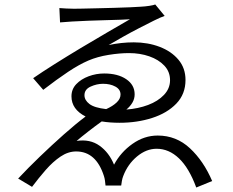

<svg xmlns="http://www.w3.org/2000/svg" viewBox="-20 -790 1040 857"><path d="M245 -754Q258 -753 276 -752Q294 -751 310 -751Q318 -751 346 -751.5Q374 -752 412 -753Q450 -754 489.5 -755Q529 -756 561 -757.5Q593 -759 607 -760Q628 -761 647 -764Q666 -767 673 -770L715 -719Q697 -713 667 -698Q637 -683 601 -664.5Q565 -646 529.5 -626Q494 -606 465 -589Q522 -601 577 -601Q640 -601 692.5 -581Q745 -561 776.5 -523.5Q808 -486 808 -433Q808 -370 767 -327.5Q726 -285 659 -263.5Q592 -242 514 -242Q470 -242 434 -248Q406 -228 374.5 -203.5Q343 -179 322 -161Q382 -170 424.5 -139.5Q467 -109 489 -55Q519 -111 571.5 -148Q624 -185 684 -185Q767 -185 828 -128Q889 -71 927 18L856 47Q824 -40 779 -83Q734 -126 679 -126Q633 -126 591.5 -91.5Q550 -57 530 -4Q526 6 524 18Q522 30 521 38H451Q450 27 448.5 16Q447 5 444 -4Q409 -114 320 -114Q284 -114 250 -91Q216 -68 184.5 -32Q153 4 123 44L61 7Q105 -40 158 -91Q211 -142 264.5 -189.5Q318 -237 362 -270Q299 -302 299 -360Q299 -392 320.5 -414.5Q342 -437 375.5 -449.5Q409 -462 445 -462Q506 -462 543.5 -436.5Q581 -411 581 -369Q581 -349 571 -332Q561 -315 544 -301Q597 -305 641 -321.5Q685 -338 712 -366.5Q739 -395 739 -432Q739 -470 713.5 -497Q688 -524 646.5 -538.5Q605 -553 556 -553Q514 -553 464.5 -545Q415 -537 375 -520Q333 -502 283.5 -469Q234 -436 173 -389L128 -441Q167 -468 222.5 -503Q278 -538 339.5 -575Q401 -612 459 -645.5Q517 -679 560 -704Q549 -703 520 -702Q491 -701 453 -700Q415 -699 375.5 -697.5Q336 -696 302 -694Q268 -692 248 -690ZM454 -303Q483 -316 500.5 -332.5Q518 -349 518 -368Q518 -391 495 -403.5Q472 -416 440 -416Q412 -416 384.5 -403.5Q357 -391 357 -365Q357 -343 379 -326Q401 -309 454 -303Z"/></svg>

Font: Source Han Sans SC Normal
Style: Regular
Weight: 350
Designer: Ryoko NISHIZUKA 西塚涼子 (kana, bopomofo & ideographs); Paul D. Hunt (Latin, Greek & Cyrillic); Sandoll Communications 산돌커뮤니
Foundry: Adobe
Version: Version 2.004;hotconv 1.0.118;makeotfexe 2.5.65603